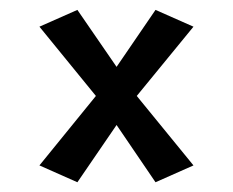

<svg xmlns="http://www.w3.org/2000/svg" viewBox="-20 -564 473 390"><path d="M373 -509.8 257.8 -369.1 373 -228 295.9 -193.8 216.8 -310.1 137.2 -193.8 60.1 -228 174.8 -369.1 60.1 -509.8 137.2 -543.9 216.8 -428.2 295.9 -543.9Z"/></svg>

Font: Redressed
Style: Regular
Weight: 400
Designer: Astigmatic (AOETI)
Foundry: Astigmatic (AOETI)
Version: Version 1.001